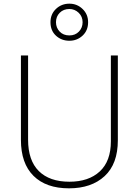

<svg xmlns="http://www.w3.org/2000/svg" viewBox="-20 -1067 756 1046"><path d="M622 -303Q622 -174 550 -107.5Q478 -41 356 -41Q231 -41 162.5 -109Q94 -177 94 -305V-765H133V-306Q133 -193 191.5 -135Q250 -77 358 -77Q463 -77 523.5 -133Q584 -189 584 -297V-765H622ZM358 -845Q315 -845 285 -872.5Q255 -900 255 -946Q255 -990 285 -1018.5Q315 -1047 358 -1047Q400 -1047 430 -1018Q460 -989 460 -946Q460 -901 430 -873Q400 -845 358 -845ZM358 -874Q390 -874 410 -895Q430 -916 430 -946Q430 -977 408.5 -997.5Q387 -1018 358 -1018Q326 -1018 305.5 -997.5Q285 -977 285 -946Q285 -916 305 -895Q325 -874 358 -874Z"/></svg>

Font: Noto Sans Tamil UI ExtraLight
Style: Regular
Weight: 200
Designer: Jelle Bosma - Monotype Design Team
Foundry: Monotype Imaging Inc.
Version: Version 2.004; ttfautohint (v1.8.4.7-5d5b)